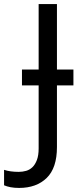

<svg xmlns="http://www.w3.org/2000/svg" viewBox="-98 -734 391 944"><path d="M-6 111Q13 111 30.5 106Q48 101 61.5 88Q75 75 83.5 52.5Q92 30 92 -4V-314H10V-392H92V-714H182V-392H263V-314H182V-11Q182 92 131.5 141Q81 190 -4 190Q-28 190 -46 186.5Q-64 183 -78 177V101Q-48 111 -6 111Z"/></svg>

Font: BC Sans
Style: Regular
Weight: 400
Designer: Monotype Design Team
Province of B.C.
Foundry: Monotype Imaging Inc.
Version: Version 2.000;GOOG;noto-source:20170915:90ef993387c0